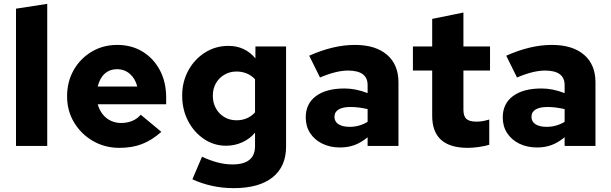

<svg xmlns="http://www.w3.org/2000/svg" viewBox="-20 -757 3168 996"><path d="M63 0V-712L225 -737V0Z M600 10Q524 10 462.5 -25.5Q401 -61 364.5 -121.5Q328 -182 328 -257Q328 -333 362 -393Q396 -453 455 -488.5Q514 -524 588 -524Q663 -524 720 -489Q777 -454 809.5 -392.5Q842 -331 842 -251V-216H487Q495 -187 512 -165Q529 -143 554 -131Q579 -119 608 -119Q640 -119 666.5 -130Q693 -141 710 -162L817 -73Q767 -29 716 -9.5Q665 10 600 10ZM487 -308H692Q682 -349 654 -373.5Q626 -398 587 -398Q549 -398 523 -374.5Q497 -351 487 -308Z M1192 219Q1134 219 1079.5 207Q1025 195 978 173L1028 56Q1071 76 1110 86Q1149 96 1186 96Q1303 96 1303 1V-69Q1278 -38 1238 -19.5Q1198 -1 1153 -1Q1090 -1 1038 -36Q986 -71 955.5 -130Q925 -189 925 -261Q925 -333 957 -391.5Q989 -450 1043.5 -484.5Q1098 -519 1165 -519Q1251 -519 1305 -454V-516H1464V3Q1464 107 1394 163Q1324 219 1192 219ZM1207 -133Q1265 -133 1303 -174V-346Q1284 -366 1259.5 -376Q1235 -386 1207 -386Q1172 -386 1144 -369.5Q1116 -353 1100 -325Q1084 -297 1084 -260Q1084 -224 1100 -195Q1116 -166 1144 -149.5Q1172 -133 1207 -133Z M1744 8Q1692 8 1651.5 -12Q1611 -32 1588.5 -67Q1566 -102 1566 -148Q1566 -219 1619 -258.5Q1672 -298 1767 -298Q1795 -298 1824 -292.5Q1853 -287 1887 -274V-316Q1887 -391 1785 -391Q1756 -391 1720.5 -382.5Q1685 -374 1640 -355L1584 -468Q1709 -524 1821 -524Q1928 -524 1987.5 -473Q2047 -422 2047 -330V0H1887V-45Q1853 -17 1819 -4.5Q1785 8 1744 8ZM1715 -151Q1715 -126 1736 -112.5Q1757 -99 1794 -99Q1844 -99 1887 -125V-191Q1865 -196 1843 -199Q1821 -202 1798 -202Q1758 -202 1736.5 -189Q1715 -176 1715 -151Z M2407 10Q2222 10 2222 -156V-391H2122V-516H2222V-659L2384 -692V-516H2522V-391H2384V-188Q2384 -154 2399.5 -140Q2415 -126 2452 -126Q2466 -126 2480 -128Q2494 -130 2518 -137V-6Q2496 1 2464 5.5Q2432 10 2407 10Z M2766 8Q2714 8 2673.5 -12Q2633 -32 2610.5 -67Q2588 -102 2588 -148Q2588 -219 2641 -258.5Q2694 -298 2789 -298Q2817 -298 2846 -292.5Q2875 -287 2909 -274V-316Q2909 -391 2807 -391Q2778 -391 2742.5 -382.5Q2707 -374 2662 -355L2606 -468Q2731 -524 2843 -524Q2950 -524 3009.5 -473Q3069 -422 3069 -330V0H2909V-45Q2875 -17 2841 -4.5Q2807 8 2766 8ZM2737 -151Q2737 -126 2758 -112.5Q2779 -99 2816 -99Q2866 -99 2909 -125V-191Q2887 -196 2865 -199Q2843 -202 2820 -202Q2780 -202 2758.5 -189Q2737 -176 2737 -151Z"/></svg>

Font: Red Hat Text VF
Style: Regular
Weight: 400
Designer: Pentagram, MCKL
Foundry: Pentagram, MCKL
Version: Version 1.023